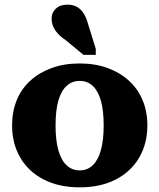

<svg xmlns="http://www.w3.org/2000/svg" viewBox="-20 -796 686 826"><path d="M614 -256Q614 -178 578.5 -117.5Q543 -57 477.5 -23.5Q412 10 323 10Q234 10 168.5 -23.5Q103 -57 67.5 -117.5Q32 -178 32 -256Q32 -316 52 -365Q72 -414 110.5 -449Q149 -484 202.5 -503.5Q256 -523 323 -523Q389 -523 442.5 -503.5Q496 -484 534.5 -449Q573 -414 593.5 -365Q614 -316 614 -256ZM219 -256Q219 -193 231 -150Q243 -107 266.5 -85Q290 -63 323 -63Q356 -63 379 -85Q402 -107 414 -150Q426 -193 426 -256Q426 -321 414 -363Q402 -405 379 -426.5Q356 -448 323 -448Q290 -448 266.5 -426.5Q243 -405 231 -363Q219 -321 219 -256ZM359 -692 392 -586V-560H339L263 -623Q242 -637 228.5 -652Q215 -667 208.5 -683Q202 -699 202 -716Q202 -742 220.5 -759Q239 -776 270 -776Q294 -776 311 -766.5Q328 -757 340 -738Q352 -719 359 -692Z"/></svg>

Font: Roboto Serif 36pt
Style: Bold
Weight: 700
Version: Version 1.008